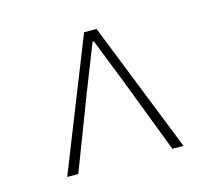

<svg xmlns="http://www.w3.org/2000/svg" viewBox="-65 -749 603 536"><g transform="rotate(-15 236.0 -481.0)"><path d="M68 -292H100L182 -506L234 -638H238L290 -506L372 -292H404L254 -670H218Z"/></g></svg>

Font: Source Sans Pro ExtraLight
Style: Regular
Weight: 200
Designer: Paul D. Hunt
Foundry: Adobe Systems Incorporated
Version: Version 3.006;hotconv 1.0.111;makeotfexe 2.5.65597